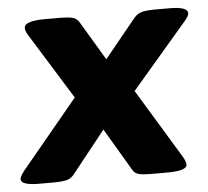

<svg xmlns="http://www.w3.org/2000/svg" viewBox="-72 -571 672 619"><g transform="rotate(-5 264.5 -261.5)"><path d="M30 2Q-28 2 -28 -18Q-28 -26 -14 -44L169 -265L37 -478Q28 -492 28 -502Q28 -514 45.5 -519.5Q63 -525 92 -525H147Q169 -525 184 -521.5Q199 -518 207 -503L281 -379L383 -504Q395 -518 410.5 -521.5Q426 -525 448 -525H499Q557 -525 557 -504Q557 -495 543 -479L363 -269L499 -45Q509 -28 509 -18Q509 2 444 2H392Q370 2 355 -1Q340 -4 333 -17L252 -154L143 -17Q132 -4 116.5 -1Q101 2 80 2Z"/></g></svg>

Font: Asap Semi Expanded Semi Expanded ExtraBold
Style: Italic
Weight: 800
Width: 6
Italic angle: -6°
Designer: Pablo Cosgaya
Foundry: Omnibus-Type
Version: Version 3.001; ttfautohint (v1.8.4.7-5d5b)